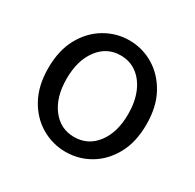

<svg xmlns="http://www.w3.org/2000/svg" viewBox="-129 -698 864 851"><g transform="rotate(30 303.0 -272.0)"><path d="M303 13Q237 13 179.5 -20.5Q122 -54 87 -117.5Q52 -181 52 -271Q52 -362 87 -425.5Q122 -489 179.5 -523Q237 -557 303 -557Q370 -557 427 -523Q484 -489 519 -425.5Q554 -362 554 -271Q554 -181 519 -117.5Q484 -54 427 -20.5Q370 13 303 13ZM303 -63Q374 -63 417.5 -120Q461 -177 461 -271Q461 -334 441 -381Q421 -428 385.5 -454Q350 -480 303 -480Q233 -480 189.5 -422.5Q146 -365 146 -271Q146 -177 189.5 -120Q233 -63 303 -63Z"/></g></svg>

Font: Chocolate Classical Sans
Style: Regular
Weight: 400
Designer: 田海東、宇文滿月
Foundry: Moonlit Owen
Version: Version 1.001